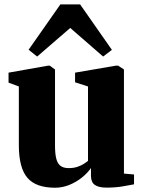

<svg xmlns="http://www.w3.org/2000/svg" viewBox="-20 -846 654 876"><path d="M466 10Q430.5 10 412.8 -2.2Q395 -14.5 395 -44.5V-79.5Q379 -56 353.2 -35.5Q327.5 -15 296 -2.2Q264.5 10.5 231 10.5Q143.5 10.5 104.8 -35Q66 -80.5 66 -183.5V-451.5L19 -469V-514.5L199.5 -546.5H207L231 -529V-181.5Q231 -143.5 237 -121.2Q243 -99 256.5 -89Q270 -79 293.5 -79Q315.5 -79 332.2 -84.5Q349 -90 361 -97.5Q373 -105 381.5 -112V-451.5L322.5 -470.5V-514.5L509 -546.5H519L545.5 -529V-54L591.5 -50V-5Q573 -1.5 540.5 4.2Q508 10 466 10ZM149.5 -588 110.5 -619 255.5 -826H345.5L490.5 -618.5L450.5 -588L300.5 -718.5Z"/></svg>

Font: Merriweather 72pt Black
Style: Regular
Weight: 900
Version: Version 2.100